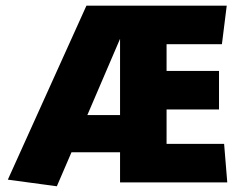

<svg xmlns="http://www.w3.org/2000/svg" viewBox="-20 -647 856 681"><path d="M181.6 13.7 7.8 -9.8 286.6 -627H784.2L767.1 -490.2H570.8V-395.5H756.8V-258.8H570.8V-136.7H774.9L786.1 0H405.8V-106.9H209.5L242.2 -127ZM281.2 -218.8 266.1 -238.8H405.8V-509.3Z"/></svg>

Font: Anaheim ExtraBold
Style: Regular
Weight: 800
Version: Version 2.001